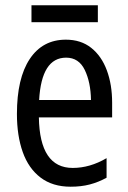

<svg xmlns="http://www.w3.org/2000/svg" viewBox="-20 -696 485 726"><path d="M229 -546Q286 -546 325 -515Q364 -484 384 -430Q404 -376 404 -308V-252H127Q130 -61 255 -61Q320 -61 383 -98V-24Q352 -7 319.5 1.5Q287 10 247 10Q179 10 133.5 -24.5Q88 -59 66 -121Q44 -183 44 -265Q44 -400 92.5 -473Q141 -546 229 -546ZM230 -478Q137 -478 128 -318H324Q323 -385 300.5 -431.5Q278 -478 230 -478ZM350 -676V-612H99V-676Z"/></svg>

Font: Avrile Sans Condensed
Style: Regular
Weight: 400
Width: 3
Designer: Monotype Design Team
Foundry: Monotype Imaging Inc.
Version: Version 2.001;September 10, 2019;FontCreator 11.5.0.2425 64-